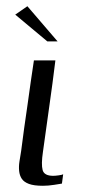

<svg xmlns="http://www.w3.org/2000/svg" viewBox="-20 -593 281 617"><path d="M158 -399Q149 -325 138.5 -252Q128 -179 118 -105Q112 -65 117 -46.5Q122 -28 151 -28Q157 -28 168.5 -29.5Q180 -31 183 -33L179 -3Q173 -2 154 1Q135 4 118 4Q89 4 73 -2Q57 -8 50 -18.5Q43 -29 41.5 -43.5Q40 -58 42.5 -74Q45 -90 48 -108Q52 -142 57.5 -180Q63 -218 68.5 -256.5Q74 -295 79 -331.5Q84 -368 89 -399Q106 -399 123.5 -399Q141 -399 158 -399ZM132 -460 29 -546 68 -573 165 -460Z"/></svg>

Font: Genos
Style: Italic
Weight: 400
Italic angle: -8°
Version: Version 1.010